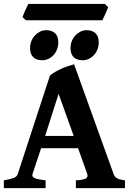

<svg xmlns="http://www.w3.org/2000/svg" viewBox="-20 -977 679 997"><path d="M362.8 -271 284.2 -489.7 214.4 -271ZM193.4 -207.5 148.9 -73.7Q144 -58.6 160.4 -51.8Q176.8 -44.9 216.8 -40.5V0H0V-40.5Q33.2 -46.4 50.3 -52.7Q67.4 -59.1 72.3 -73.7L239.3 -584.5Q252.4 -595.7 268.3 -604.7Q284.2 -613.8 300.8 -621.1Q317.4 -628.4 333.7 -633.8Q350.1 -639.2 364.7 -643.1L569.8 -73.7Q572.3 -66.9 575.9 -61.5Q579.6 -56.2 586.2 -52.2Q592.8 -48.3 603 -45.4Q613.3 -42.5 628.9 -40.5V0H374V-40.5Q411.6 -42.5 425 -50Q438.5 -57.6 433.1 -73.7L385.3 -207.5ZM492.7 -756.8Q492.7 -737.8 486.1 -720.7Q479.5 -703.6 468 -691.2Q456.5 -678.7 441.4 -671.4Q426.3 -664.1 409.7 -664.1Q378.9 -664.1 362.5 -680.2Q346.2 -696.3 346.2 -727.5Q346.2 -747.1 353 -763.9Q359.9 -780.8 371.6 -793.2Q383.3 -805.7 398.2 -813Q413.1 -820.3 429.2 -820.3Q458.5 -820.3 475.6 -804.7Q492.7 -789.1 492.7 -756.8ZM282.7 -756.8Q282.7 -737.8 276.1 -720.7Q269.5 -703.6 258.1 -691.2Q246.6 -678.7 231.4 -671.4Q216.3 -664.1 199.7 -664.1Q168.9 -664.1 152.6 -680.2Q136.2 -696.3 136.2 -727.5Q136.2 -747.1 143.1 -763.9Q149.9 -780.8 161.6 -793.2Q173.3 -805.7 188.2 -813Q203.1 -820.3 219.2 -820.3Q248.5 -820.3 265.6 -804.7Q282.7 -789.1 282.7 -756.8ZM541.5 -939.9Q540 -934.6 535.9 -924.8Q531.7 -915 526.9 -904.5Q522 -894 517.8 -884.8Q513.7 -875.5 511.7 -871.6H114.3L97.2 -888.2Q98.6 -893.6 102.5 -903.1Q106.4 -912.6 111.1 -922.9Q115.7 -933.1 120.1 -942.4Q124.5 -951.7 127 -956.5H524.4Z"/></svg>

Font: Gentium Book Basic
Style: Bold
Weight: 700
Designer: J. Victor Gaultney and Annie Olsen
Foundry: SIL International
Version: Version 1.102; 2013; Maintenance release